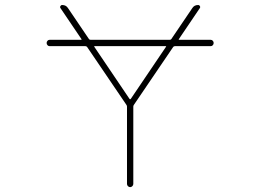

<svg xmlns="http://www.w3.org/2000/svg" viewBox="-20 -773 1040 770"><path d="M489.3 -35.2V-345.7Q489.3 -349.6 486.3 -353.5L329.1 -585Q326.2 -587.9 322.3 -587.9H178.7Q173.8 -587.9 170.4 -591.8Q167 -595.7 167 -600.6Q167 -605.5 170.4 -609.4Q173.8 -613.3 178.7 -613.3H304.7Q308.6 -613.3 306.6 -616.2L222.7 -740.2Q219.7 -744.1 222.2 -748.5Q224.6 -752.9 229.5 -752.9Q245.1 -752.9 252.9 -740.2L336.9 -616.2Q338.9 -613.3 343.8 -613.3H660.2Q665 -613.3 667 -616.2L751 -740.2Q758.8 -752.9 774.4 -752.9Q779.3 -752.9 781.7 -748.5Q784.2 -744.1 781.2 -740.2L697.3 -616.2Q695.3 -613.3 699.2 -613.3H825.2Q830.1 -613.3 833.5 -609.4Q836.9 -605.5 836.9 -600.6Q836.9 -595.7 833.5 -591.8Q830.1 -587.9 825.2 -587.9H681.6Q677.7 -587.9 674.8 -585L517.6 -353.5Q514.6 -349.6 514.6 -345.7V-35.2Q514.6 -30.3 510.7 -26.4Q506.8 -22.5 502 -22.5Q497.1 -22.5 493.2 -26.4Q489.3 -30.3 489.3 -35.2ZM499 -377Q500 -375 502 -375Q503.9 -375 504.9 -377L645.5 -585Q646.5 -585.9 646.5 -586.9Q646.5 -587.9 643.6 -587.9H360.4Q357.4 -587.9 357.4 -586.9Q357.4 -585.9 358.4 -585Z"/></svg>

Font: Rounded Mgen+ 1mn thin
Style: Regular
Weight: 100
Designer: [Source Han Sans]
Ryoko NISHIZUKA  (kana & ideographs); Paul D. Hunt (Latin, Greek & Cyrillic); Wenlong ZHANG  (bopomofo
Version: Version 1.059.20150602